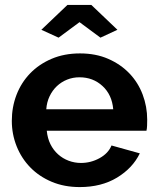

<svg xmlns="http://www.w3.org/2000/svg" viewBox="-20 -750 639 780"><path d="M148 -629 254 -730H351L457 -629L388 -597L303 -660L218 -597ZM304 10Q241 10 190 -11.5Q139 -33 103 -70Q67 -107 47.5 -156Q28 -205 28 -259Q28 -315 47 -364.5Q66 -414 102 -451.5Q138 -489 189.5 -511Q241 -533 305 -533Q369 -533 419.5 -511Q470 -489 505.5 -452Q541 -415 559.5 -366Q578 -317 578 -264Q578 -251 577.5 -239Q577 -227 575 -219H170Q173 -188 185 -164Q197 -140 216 -123Q235 -106 259 -97Q283 -88 309 -88Q349 -88 384.5 -107.5Q420 -127 433 -159L548 -127Q519 -67 455.5 -28.5Q392 10 304 10ZM440 -306Q435 -365 396.5 -400.5Q358 -436 303 -436Q276 -436 252.5 -426.5Q229 -417 211 -400Q193 -383 181.5 -359Q170 -335 168 -306Z"/></svg>

Font: PTCRaleway
Style: Bold
Weight: 700
Designer: Matt McInerney, Pablo Impallari, Rodrigo Fuenzalida
Foundry: Matt McInerney, Pablo Impallari, Rodrigo Fuenzalida
Version: Version 3.000g; ttfautohint (v1.5) -l 8 -r 28 -G 28 -x 14 -D